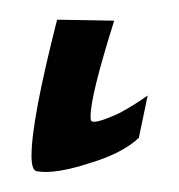

<svg xmlns="http://www.w3.org/2000/svg" viewBox="-20 53 182 195"><path d="M130 150 121 193Q104 209 70 219Q36 230 18 227Q12 227 12 211Q12 175 38 73L96 74Q72 150 72 171Q72 176 73 176Q77 179 101 168Q116 160 130 150Z"/></svg>

Font: GFS Neohellenic Rg
Style: Italic
Weight: 400
Italic angle: -12°
Designer: Takis Katsoulidis and George D. Matthiopoulos
Foundry: Takis Katsoulidis and George D. Matthiopoulos
Version: Version 1.0